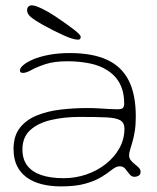

<svg xmlns="http://www.w3.org/2000/svg" viewBox="-20 -648 574 702"><path d="M203 33.5Q164.5 33.5 132.8 25.5Q101 17.5 77.8 0.8Q54.5 -16 42 -41.8Q29.5 -67.5 29.5 -103Q29.5 -150.5 52.2 -180Q75 -209.5 113.8 -225.5Q152.5 -241.5 201 -247.2Q249.5 -253 301 -253Q320 -253 340.2 -251.8Q360.5 -250.5 378.5 -249.5Q396.5 -248.5 409.5 -248.5Q424 -248.5 429 -253Q434 -257.5 434 -269.5Q434 -298.5 426.8 -321.2Q419.5 -344 406 -361Q392.5 -378 374 -390Q346 -408.5 308 -416.2Q270 -424 227 -424Q178 -424 146.2 -413.5Q114.5 -403 95.2 -392.2Q76 -381.5 64.5 -381.5Q58 -381.5 55.5 -383.5Q53 -385.5 53 -391Q53 -399.5 65.5 -410.2Q78 -421 101.5 -431Q125 -441 159 -447.5Q193 -454 235.5 -454Q317 -454 370.5 -429.8Q424 -405.5 450.2 -354.5Q476.5 -303.5 476.5 -222Q476.5 -191.5 472.8 -168.5Q469 -145.5 464.2 -129Q459.5 -112.5 455.8 -100.8Q452 -89 452 -80.5Q452 -70 458.2 -62Q464.5 -54 473 -47.5Q481.5 -41 487.8 -34.5Q494 -28 494 -20.5Q494 -9 486.2 -5.2Q478.5 -1.5 472 -1.5Q461 -1.5 453.5 -11.2Q446 -21 438.2 -30.5Q430.5 -40 418 -40Q411.5 -40 404.8 -37.2Q398 -34.5 386.5 -25.5Q373 -14.5 350.8 -0.8Q328.5 13 293 23.2Q257.5 33.5 203 33.5ZM213 3.5Q256 3.5 296 -10.2Q336 -24 367.2 -48.8Q398.5 -73.5 416.8 -106.5Q435 -139.5 435 -177.5Q435 -199 420 -208Q405 -217 369.5 -218.8Q334 -220.5 271.5 -220.5Q214 -220.5 166.2 -209.2Q118.5 -198 90.2 -172Q62 -146 62 -101.5Q62 -66.5 79.2 -43.2Q96.5 -20 130.2 -8.2Q164 3.5 213 3.5ZM265 -503Q247 -503 210 -520Q173 -537 136 -557.5Q106 -574.5 92.5 -586Q79 -597.5 79 -610.5Q79 -619 83.8 -623.8Q88.5 -628.5 96 -628.5Q108.5 -628.5 133.2 -616.5Q158 -604.5 182.5 -588Q224 -560 249.5 -540.5Q275 -521 275 -513.5Q275 -508 272.8 -505.5Q270.5 -503 265 -503Z"/></svg>

Font: Gluten Thin Thin
Style: Regular
Weight: 250
Version: Version 1.300